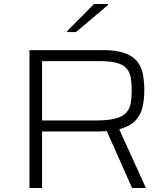

<svg xmlns="http://www.w3.org/2000/svg" viewBox="-20 -938 836 958"><path d="M127 0V-688H494Q564 -688 606 -671.5Q648 -655 668 -627Q688 -599 694 -562.5Q700 -526 700 -486Q700 -440 690.5 -401Q681 -362 654 -334.5Q627 -307 575 -293L708 0H639L503 -306L540 -292Q525 -285 507.5 -283.5Q490 -282 474 -282H190V0ZM190 -337H462Q523 -337 559 -347.5Q595 -358 611.5 -377.5Q628 -397 632.5 -424.5Q637 -452 637 -486Q637 -521 633 -547.5Q629 -574 614 -593.5Q599 -613 567 -623Q535 -633 478 -633H190ZM315 -778V-783L449 -918H519V-913L359 -778Z"/></svg>

Font: Saira Expanded Light
Style: Regular
Weight: 300
Width: 7
Designer: Hector Gatti with collaboration of the Omnibus-Type team
Foundry: Omnibus-Type
Version: Version 1.101